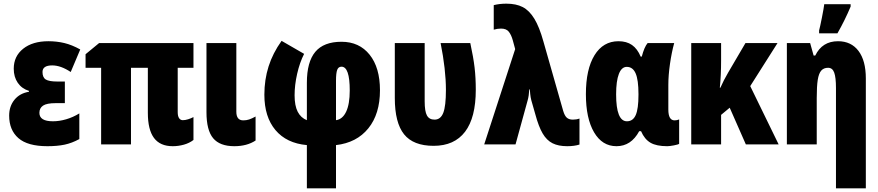

<svg xmlns="http://www.w3.org/2000/svg" viewBox="-20 -788 4795 1048"><path d="M334 -225H284Q235 -225 215 -211.5Q195 -198 195 -172Q195 -126 269 -126Q304 -126 341.5 -137Q379 -148 413 -169V-29Q373 -7 333 1.5Q293 10 239 10Q131 10 80.5 -34Q30 -78 30 -157Q30 -208 59 -243.5Q88 -279 138 -287V-292Q99 -304 77 -336Q55 -368 55 -413Q55 -481 106.5 -522Q158 -563 244 -563Q290 -563 331.5 -553Q373 -543 418 -518L366 -395Q312 -431 265 -431Q212 -431 212 -395Q212 -365 230 -354Q248 -343 293 -343H334Z M1036 -149V-24Q1014 -7 984 1.5Q954 10 923 10Q854 10 820.5 -35Q787 -80 787 -172V-418H695V0H532V-418H447V-492L521 -553H1036V-418H950V-176Q950 -154 957.5 -143Q965 -132 978 -132Q991 -132 1007 -137Q1023 -142 1036 -149Z M1270 -178Q1270 -131 1308 -131Q1325 -131 1340 -136Q1355 -141 1375 -152V-21Q1328 10 1259 10Q1180 10 1143.5 -33.5Q1107 -77 1107 -176V-553H1270Z M1640 -494Q1616 -447 1602 -385.5Q1588 -324 1588 -268Q1588 -211 1605 -178Q1622 -145 1655 -132V-336Q1655 -450 1701 -505Q1747 -560 1844 -560Q1941 -560 1997.5 -489.5Q2054 -419 2054 -295Q2054 -166 1990.5 -87.5Q1927 -9 1814 4V240H1655V4Q1544 -6 1483.5 -78Q1423 -150 1423 -271Q1423 -353 1446 -425.5Q1469 -498 1517 -565ZM1814 -347V-132Q1850 -137 1869.5 -178.5Q1889 -220 1889 -294Q1889 -424 1844 -424Q1827 -424 1820.5 -406.5Q1814 -389 1814 -347Z M2135 -253V-553H2298V-235Q2298 -180 2310.5 -157.5Q2323 -135 2352 -135Q2385 -135 2399.5 -172Q2414 -209 2414 -297Q2414 -408 2385 -553H2547Q2564 -475 2570.5 -419Q2577 -363 2577 -298Q2577 -146 2518.5 -69Q2460 8 2347 8Q2236 8 2185.5 -55Q2135 -118 2135 -253Z M2792 -520 2779 -568Q2771 -597 2757.5 -614.5Q2744 -632 2715 -632Q2695 -632 2675 -626V-760Q2707 -768 2744 -768Q2797 -768 2833 -749.5Q2869 -731 2896.5 -686Q2924 -641 2946 -562L3054 -183Q3062 -156 3074 -145.5Q3086 -135 3107 -135Q3127 -135 3143 -141V1Q3115 10 3076 10Q3028 10 2996 -6Q2964 -22 2942 -59.5Q2920 -97 2902 -164L2880 -241Q2876 -256 2874 -275.5Q2872 -295 2872 -300H2869Q2867 -264 2860 -240L2794 0H2623Z M3178 -274Q3178 -410 3225 -486.5Q3272 -563 3356 -563Q3400 -563 3429.5 -542.5Q3459 -522 3477 -479H3483Q3497 -532 3515 -553H3660Q3646 -502 3637 -439.5Q3628 -377 3628 -324V-190Q3628 -131 3662 -131Q3675 -131 3687 -136V-3Q3682 1 3658.5 5.5Q3635 10 3622 10Q3563 10 3530.5 -9Q3498 -28 3479 -72H3469Q3425 10 3345 10Q3267 10 3222.5 -66Q3178 -142 3178 -274ZM3465 -270V-275Q3465 -352 3449.5 -387.5Q3434 -423 3401 -423Q3373 -423 3358 -384.5Q3343 -346 3343 -273Q3343 -126 3402 -126Q3435 -126 3450 -160Q3465 -194 3465 -270Z M4075 -318 4230 0H4051L3963 -200L3916 -161V0H3753V-553H3916V-459Q3916 -376 3909 -309H3912Q3930 -350 3954 -391L4049 -553H4224Z M4706 -360V240H4543V-308Q4543 -365 4533.5 -391.5Q4524 -418 4500 -418Q4476 -418 4462.5 -402.5Q4449 -387 4443.5 -352Q4438 -317 4438 -253V0H4275V-553H4402L4421 -485H4430Q4468 -563 4554 -563Q4626 -563 4666 -510Q4706 -457 4706 -360ZM4451 -622Q4456 -640 4466.5 -693Q4477 -746 4479 -765H4623V-752Q4592 -678 4551 -606H4451Z"/></svg>

Font: Noto Sans UI CondBlack
Style: Regular
Weight: 900
Width: 3
Designer: Monotype Design Team
Foundry: Monotype Imaging Inc.
Version: Version 1.001